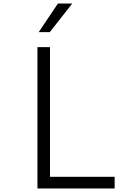

<svg xmlns="http://www.w3.org/2000/svg" viewBox="-20 -1067 740 1087"><path d="M192 0V-800H263V-66H629V0ZM199 -885 308 -1047H389L262 -885Z"/></svg>

Font: Martian Mono ExtraLight
Style: Regular
Weight: 200
Monospace: yes
Designer: Roman Shamin
Foundry: Evil Martians
Version: Version 1.000; ttfautohint (v1.8.4.7-5d5b)